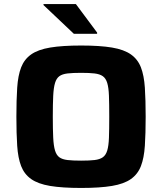

<svg xmlns="http://www.w3.org/2000/svg" viewBox="-20 -921 801 949"><path d="M381 8Q287 8 227.5 -2Q168 -12 134 -36Q100 -60 84.5 -100Q69 -140 65 -200.5Q61 -261 61 -344Q61 -427 65 -487.5Q69 -548 84.5 -588Q100 -628 134 -652Q168 -676 228 -686Q288 -696 381 -696Q474 -696 533.5 -686Q593 -676 627 -652Q661 -628 676.5 -588Q692 -548 696 -487.5Q700 -427 700 -344Q700 -261 696 -200.5Q692 -140 676.5 -100Q661 -60 627 -36Q593 -12 533.5 -2Q474 8 381 8ZM381 -127Q422 -127 447.5 -130Q473 -133 488 -143.5Q503 -154 510 -177Q517 -200 518.5 -240.5Q520 -281 520 -344Q520 -407 518.5 -447.5Q517 -488 510 -511Q503 -534 488 -544.5Q473 -555 447 -558Q421 -561 381 -561Q340 -561 314 -558Q288 -555 273.5 -544.5Q259 -534 252 -511Q245 -488 243 -447.5Q241 -407 241 -344Q241 -281 243 -240.5Q245 -200 252 -177Q259 -154 273.5 -143.5Q288 -133 314 -130Q340 -127 381 -127ZM345 -754 195 -896V-901H355L460 -760V-754Z"/></svg>

Font: Saira SemiExpanded
Style: Bold
Weight: 700
Width: 6
Designer: Hector Gatti with collaboration of the Omnibus-Type team
Foundry: Omnibus-Type
Version: Version 1.101